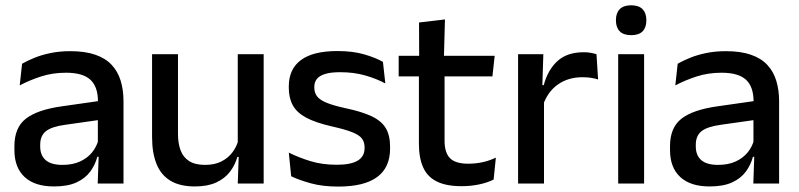

<svg xmlns="http://www.w3.org/2000/svg" viewBox="-20 -694 3020 726"><path d="M447 0H349.5L353.5 -116L350 -131V-285L350.5 -309.5Q350.5 -366 321.8 -392.5Q293 -419 229.5 -419Q178 -419 134 -404.5Q90 -390 54.5 -371L63.5 -453Q83.5 -464.5 110.5 -475.5Q137.5 -486.5 171.5 -493.5Q205.5 -500.5 246 -500.5Q301.5 -500.5 340 -487.2Q378.5 -474 402 -449Q425.5 -424 436.2 -389Q447 -354 447 -311ZM184 11Q111.5 11 73 -24.8Q34.5 -60.5 34.5 -126.5V-141.5Q34.5 -211.5 77.8 -245.2Q121 -279 214 -292L361 -313L366.5 -242L225.5 -222Q175 -215 153.5 -197.8Q132 -180.5 132 -147V-140Q132 -106.5 152.8 -88.5Q173.5 -70.5 216 -70.5Q255 -70.5 283 -83.5Q311 -96.5 328.5 -118.2Q346 -140 352.5 -166.5L366 -101H348Q340 -71 321.5 -45.5Q303 -20 269.8 -4.5Q236.5 11 184 11Z M555 -489H653V-187Q653 -152 662.8 -125.8Q672.5 -99.5 695 -85Q717.5 -70.5 755.5 -70.5Q791.5 -70.5 817.2 -83.5Q843 -96.5 859.5 -118.8Q876 -141 882.5 -168.5L898.5 -100.5H877.5Q869 -70 849.5 -44.5Q830 -19 797.5 -4Q765 11 717 11Q660 11 624.2 -10.8Q588.5 -32.5 571.8 -74.2Q555 -116 555 -176ZM879 -489H977V0H879L883 -114.5L879 -120.5Z M1259 11.5Q1200 11.5 1155.5 -0.8Q1111 -13 1081 -27.5L1072 -117Q1109 -98.5 1153.5 -84.8Q1198 -71 1253.5 -71Q1307 -71 1332.8 -86.8Q1358.5 -102.5 1358.5 -133.5V-137.5Q1358.5 -157.5 1348 -170.8Q1337.5 -184 1310.8 -194.5Q1284 -205 1235 -216Q1173.5 -230 1138 -249Q1102.5 -268 1087.2 -295.8Q1072 -323.5 1072 -362.5V-367Q1072 -433 1118 -467Q1164 -501 1256 -501Q1314 -501 1357 -488.5Q1400 -476 1428 -460L1437 -378.5Q1403.5 -396.5 1360.8 -408.8Q1318 -421 1266 -421Q1230.5 -421 1209 -414.2Q1187.5 -407.5 1178 -395.2Q1168.5 -383 1168.5 -366V-362.5Q1168.5 -344 1178.5 -330.2Q1188.5 -316.5 1214.2 -305.8Q1240 -295 1286 -285Q1348 -272 1385 -254.5Q1422 -237 1438.5 -209.8Q1455 -182.5 1455 -139.5V-132Q1455 -60.5 1406 -24.5Q1357 11.5 1259 11.5Z M1725.5 10Q1667 10 1631.5 -7.8Q1596 -25.5 1580 -61.2Q1564 -97 1564 -150.5V-449.5H1661V-162Q1661 -117 1681.5 -96Q1702 -75 1750.5 -75Q1779.5 -75 1806 -81Q1832.5 -87 1855 -98L1846.5 -15Q1822.5 -3 1791 3.5Q1759.5 10 1725.5 10ZM1842 -405H1487.5V-483H1850.5ZM1658.5 -474.5H1565L1564.5 -609L1662.5 -620.5Z M2033 -295.5 2012 -372H2036Q2051.5 -430 2088 -463.2Q2124.5 -496.5 2187.5 -496.5Q2202.5 -496.5 2214.2 -494.2Q2226 -492 2235.5 -489L2241.5 -393.5Q2229.5 -397.5 2214.5 -399.8Q2199.5 -402 2182 -402Q2128.5 -402 2089.5 -374.5Q2050.5 -347 2033 -295.5ZM2037 0H1939V-489H2034.5L2030 -346.5L2037 -339.5Z M2415.5 0H2317.5V-489H2415.5ZM2366.5 -561Q2337.5 -561 2323.2 -575.8Q2309 -590.5 2309 -616.5V-618.5Q2309 -644.5 2323.2 -659.2Q2337.5 -674 2366.5 -674Q2395.5 -674 2409.8 -659.2Q2424 -644.5 2424 -618.5V-616.5Q2424 -590 2409.8 -575.5Q2395.5 -561 2366.5 -561Z M2926 0H2828.5L2832.5 -116L2829 -131V-285L2829.5 -309.5Q2829.5 -366 2800.8 -392.5Q2772 -419 2708.5 -419Q2657 -419 2613 -404.5Q2569 -390 2533.5 -371L2542.5 -453Q2562.5 -464.5 2589.5 -475.5Q2616.5 -486.5 2650.5 -493.5Q2684.5 -500.5 2725 -500.5Q2780.5 -500.5 2819 -487.2Q2857.5 -474 2881 -449Q2904.5 -424 2915.2 -389Q2926 -354 2926 -311ZM2663 11Q2590.5 11 2552 -24.8Q2513.5 -60.5 2513.5 -126.5V-141.5Q2513.5 -211.5 2556.8 -245.2Q2600 -279 2693 -292L2840 -313L2845.5 -242L2704.5 -222Q2654 -215 2632.5 -197.8Q2611 -180.5 2611 -147V-140Q2611 -106.5 2631.8 -88.5Q2652.5 -70.5 2695 -70.5Q2734 -70.5 2762 -83.5Q2790 -96.5 2807.5 -118.2Q2825 -140 2831.5 -166.5L2845 -101H2827Q2819 -71 2800.5 -45.5Q2782 -20 2748.8 -4.5Q2715.5 11 2663 11Z"/></svg>

Font: Anek Malayalam Medium Medium
Style: Regular
Weight: 500
Version: Version 1.003